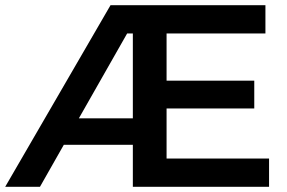

<svg xmlns="http://www.w3.org/2000/svg" viewBox="-25 -720 1108 740"><path d="M1012 -109V0H487V-162H221L129 0H-5L401 -700H998V-591H617V-409H955V-302H617V-109ZM487 -264V-591H465L279 -264Z"/></svg>

Font: CMG Sans SemiBold
Style: Regular
Weight: 600
Designer: Julieta Ulanovsky
Foundry: Julieta Ulanovsky
Version: Version 7.200